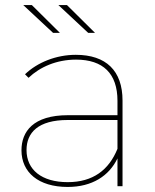

<svg xmlns="http://www.w3.org/2000/svg" viewBox="-20 -737 614 760"><path d="M445 -148C411 -64 348 -16 248 -16C145 -16 85 -65 85 -143C85 -212 131 -262 248 -262H445ZM248 3C345 3 412 -41 445 -110V0H465V-339C465 -457 400 -520 280 -520C202 -520 128 -490 79 -443L93 -429C138 -472 204 -501 281 -501C388 -501 445 -446 445 -338V-281H249C111 -281 65 -216 65 -142C65 -55 132 3 248 3ZM106 -717H72L190 -607H217ZM245 -717H211L329 -607H356Z"/></svg>

Font: Montserrat-Alt1 Thin
Style: Regular
Weight: 100
Designer: Differentunic
Foundry: Differentunic
Version: Version 7.222